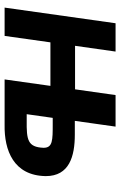

<svg xmlns="http://www.w3.org/2000/svg" viewBox="136 -658 522 834"><g transform="rotate(90 397.0 -241.0)"><path d="M502 -96H476L492 -209H518C590 -209 622 -209 622 -169C619 -100 588 -95 502 -96ZM745 -179C745 -281 659 -305 565 -305H505L530 -482H393L368 -306H179L204 -482H81L13 0H136L164 -199H353L325 0H522C633 2 743 -39 745 -179Z"/></g></svg>

Font: Cantarell
Style: BoldOblique
Weight: 700
Italic angle: -8°
Designer: Dave Crossland
Version: Version 0.024